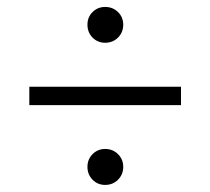

<svg xmlns="http://www.w3.org/2000/svg" viewBox="-20 -580 602 550"><path d="M230.5 -509.3Q230.5 -530.8 245.1 -545.4Q259.8 -560.1 281.2 -560.1Q303.2 -560.1 318.1 -545.4Q333 -530.8 333 -509.3Q333 -487.3 318.1 -472.4Q303.2 -457.5 281.2 -457.5Q259.8 -457.5 245.1 -472.4Q230.5 -487.3 230.5 -509.3ZM230.5 -102.1Q230.5 -123.5 245.1 -138.4Q259.8 -153.3 281.2 -153.3Q303.2 -153.3 318.1 -138.4Q333 -123.5 333 -102.1Q333 -80.1 318.1 -65.2Q303.2 -50.3 281.2 -50.3Q259.8 -50.3 245.1 -65.2Q230.5 -80.1 230.5 -102.1ZM64 -331.5H498.5V-278.8H64Z"/></svg>

Font: Reddit Mono Light
Style: Regular
Weight: 300
Monospace: yes
Designer: Stephen Hutchings
Foundry: Reddit
Version: Version 1.011